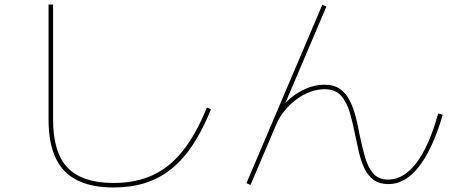

<svg xmlns="http://www.w3.org/2000/svg" viewBox="-20 -790 2040 850"><path d="M483 40Q385 40 321 7.5Q257 -25 226 -91.5Q195 -158 195 -260V-770H215V-260Q215 -115 279.5 -47.5Q344 20 483 20Q581 20 656 -14.5Q731 -49 789.5 -122.5Q848 -196 896 -314L914 -306Q877 -215 834 -149.5Q791 -84 738.5 -42Q686 0 623 20Q560 40 483 40Z M1089 29 1071 21 1407 -769 1425 -761 1231 -305 1224 -312Q1261 -359 1313 -387Q1365 -415 1417 -415Q1459 -415 1486 -395.5Q1513 -376 1529 -343.5Q1545 -311 1555 -272Q1565 -233 1572 -193Q1583 -141 1595.5 -96Q1608 -51 1631.5 -23Q1655 5 1699 5Q1767 5 1823.5 -69Q1880 -143 1920 -288L1940 -282Q1911 -182 1874 -113.5Q1837 -45 1793.5 -10Q1750 25 1699 25Q1660 25 1634.5 6.5Q1609 -12 1594 -43Q1579 -74 1570 -112Q1561 -150 1553 -189Q1543 -242 1529.5 -289Q1516 -336 1490.5 -365.5Q1465 -395 1417 -395Q1386 -395 1354 -383.5Q1322 -372 1293 -350.5Q1264 -329 1240.5 -300.5Q1217 -272 1203 -239Z"/></svg>

Font: M PLUS 1 Thin Thin
Style: Regular
Weight: 250
Version: Version 1.001